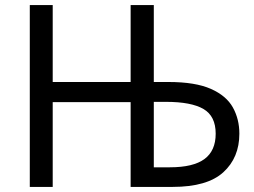

<svg xmlns="http://www.w3.org/2000/svg" viewBox="-20 -734 998 754"><path d="M97 0V-714H187V-412H493V-714H584V-412H642Q747 -412 808 -385Q869 -358 894.5 -312Q920 -266 920 -209Q920 -115 857 -57.5Q794 0 658 0H493V-333H187V0ZM647 -77Q739 -77 783 -109.5Q827 -142 827 -209Q827 -278 779 -306Q731 -334 632 -334H584V-77Z"/></svg>

Font: Noto Sans
Style: Regular
Weight: 400
Designer: Monotype Design Team
Foundry: Monotype Imaging Inc.
Version: Version 2.007